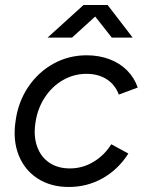

<svg xmlns="http://www.w3.org/2000/svg" viewBox="-20 -732 583 764"><path d="M41.7 -248.3Q51.7 -325.2 91.7 -385Q131.7 -444.8 192.4 -478.4Q253.2 -512 324.7 -512Q374.3 -512 415.8 -496.3Q457.2 -480.7 486 -451.5Q514.8 -422.3 528 -383.7L452.8 -355.7Q437.8 -395.3 404.4 -416.8Q371 -438.2 323.8 -438.2Q274.2 -438.2 230.9 -413.5Q187.7 -388.8 158.6 -344.8Q129.5 -300.8 121.2 -244.7Q112.8 -191.8 127.3 -150Q141.8 -108.2 175.7 -85Q209.5 -61.8 258 -61.8Q308.3 -61.8 351.8 -87.8Q395.2 -113.8 422.8 -158L490.8 -121Q450 -57.3 388.5 -22.7Q327 12 254 12Q181.5 12 129.6 -21.8Q77.7 -55.5 54.2 -114.8Q30.8 -174 41.7 -248.3ZM312.3 -712H407.3V-710.3L266.7 -582.5H169.5ZM323.3 -711.2 325 -712H408.3L507.8 -582.5H424.8Z"/></svg>

Font: Oak Sans Light Italic
Style: Regular
Weight: 400
Italic angle: -9.5°
Foundry: Erik Kennedy, Walven
Version: Version 1.000;Glyphs 3.1.2 (3151)